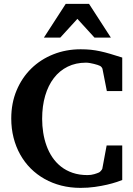

<svg xmlns="http://www.w3.org/2000/svg" viewBox="-20 -937 676 974"><path d="M600.1 -23.9Q590.8 -20 571 -13.4Q551.3 -6.8 523.4 -0.2Q495.6 6.3 461.2 11.2Q426.8 16.1 388.2 16.1Q336.9 16.1 291 4.4Q245.1 -7.3 206.1 -29.3Q167 -51.3 135.7 -82.5Q104.5 -113.8 82.5 -153.1Q60.5 -192.4 48.8 -238.5Q37.1 -284.7 37.1 -335.9Q37.1 -414.1 64.2 -478.5Q91.3 -543 138.7 -589.4Q186 -635.7 250.5 -661.4Q314.9 -687 389.2 -687Q417.5 -687 440.9 -684.6Q464.4 -682.1 488 -677Q511.7 -671.9 538.3 -664.1Q564.9 -656.2 600.1 -645V-475.1H522L500 -586.9Q500 -589.4 496.1 -595Q492.2 -600.6 486.8 -603Q482.9 -605 474.9 -607.7Q466.8 -610.4 456.8 -612.8Q446.8 -615.2 436 -617.2Q425.3 -619.1 416 -619.1Q364.7 -619.1 323.5 -598.9Q282.2 -578.6 253.4 -541.3Q224.6 -503.9 209.2 -451.4Q193.8 -398.9 193.8 -334Q193.8 -298.8 199.2 -264.2Q204.6 -229.5 216.1 -197.8Q227.5 -166 245.8 -138.9Q264.2 -111.8 289.6 -91.8Q314.9 -71.8 348.4 -60.3Q381.8 -48.8 423.8 -48.8Q442.4 -48.8 458 -53.5Q473.6 -58.1 481.9 -62Q485.8 -63.5 491.7 -70.1Q497.6 -76.7 499 -81.1L521 -199.2H600.1ZM459.5 -746.1 372.6 -841.3 285.6 -746.1H202.6L313.5 -917.5H431.6L542.5 -746.1Z"/></svg>

Font: Charis SIL Phon
Style: Bold
Weight: 700
Foundry: SIL International
Version: Version 5.000